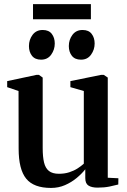

<svg xmlns="http://www.w3.org/2000/svg" viewBox="-20 -892 612 922"><path d="M448.5 9Q420.5 9 405 -0.8Q389.5 -10.5 389.5 -37V-79Q373 -58 348 -37.2Q323 -16.5 292 -3Q261 10.5 225 10.5Q142 10.5 105.8 -34Q69.5 -78.5 69.5 -178L69 -455L14.5 -473.5V-502.5L155.5 -532.5H167L185 -519.5V-181Q185 -139 191.5 -111.8Q198 -84.5 215 -71Q232 -57.5 263 -57.5Q290.5 -57.5 312.8 -64.8Q335 -72 352.5 -83.2Q370 -94.5 382.5 -106V-455L318 -473.5V-502.5L465.5 -532.5H478L497.5 -519.5V-38.5L548.5 -36L548 -6Q531 -1.5 506 3.8Q481 9 448.5 9ZM177 -605.5Q148 -605.5 133.5 -624.2Q119 -643 119 -670.5Q119 -701.5 136.5 -724.8Q154 -748 184.5 -748H185.5Q214.5 -748 228.8 -729.2Q243 -710.5 243 -683Q243 -653.5 225.8 -629.5Q208.5 -605.5 177.5 -605.5ZM368.5 -605.5Q339.5 -605.5 325 -624.2Q310.5 -643 310.5 -670.5Q310.5 -701.5 328 -724.8Q345.5 -748 376 -748H377Q406 -748 420.2 -729.2Q434.5 -710.5 434.5 -683Q434.5 -653.5 417.2 -629.5Q400 -605.5 369.5 -605.5ZM416.5 -872V-799.5H138.5V-872Z"/></svg>

Font: Merriweather 96pt SemiBold
Style: Regular
Weight: 600
Version: Version 2.100